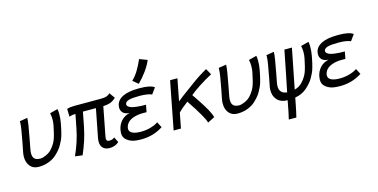

<svg xmlns="http://www.w3.org/2000/svg" viewBox="-89 -1261 3802 1931"><g transform="rotate(-15 1811.5 -295.0)"><path d="M53.7 -178.7Q56.6 -193.4 62.5 -223.4Q68.4 -253.4 71.3 -268.1Q103.5 -431.2 103.5 -478.5Q103.5 -487.3 103 -490.7L183.6 -503.9V-499Q183.6 -456.1 149.4 -279.8Q147 -267.6 144.3 -253.7Q141.6 -239.7 138.4 -222.7Q135.3 -205.6 133.3 -196.3Q127.9 -168 127.9 -148.9Q127.9 -109.9 147.2 -92Q166.5 -74.2 206.1 -74.2Q230.5 -74.2 266.6 -90.3Q302.7 -106.4 327.1 -133.3Q366.2 -177.2 383.5 -222.7Q400.9 -268.1 418.9 -360.4Q425.3 -390.6 425.3 -425.3Q425.3 -459 418 -489.3L500 -510.7Q504.9 -489.7 504.9 -458.5Q504.9 -411.6 496.6 -368.2Q496.1 -367.2 496.1 -365.2Q496.1 -363.3 495.6 -362.3Q495.1 -359.4 493.9 -353.3Q492.7 -347.2 492.2 -344.2Q486.3 -314.9 482.2 -296.1Q478 -277.3 470.2 -249.3Q462.4 -221.2 452.4 -199.5Q442.4 -177.7 428.2 -152.6Q414.1 -127.4 394.3 -104.5Q374.5 -81.5 350.1 -60.1Q319.3 -33.2 272 -15.6Q224.6 2 168.9 2Q111.8 2 80.6 -35.6Q49.3 -73.2 49.3 -132.8Q49.3 -155.3 53.7 -178.7Z M951.7 -498Q988.8 -498 1009.5 -505.6Q1030.3 -513.2 1045.9 -529.3L1086.9 -471.2Q1054.7 -441.4 1024.4 -431.4Q994.1 -421.4 953.1 -419.9L895 -119.6Q892.6 -106 892.6 -98.6Q892.6 -85.4 897.9 -78.4Q903.3 -71.3 909.4 -70.1Q915.5 -68.8 925.3 -68.8Q956.1 -68.8 977.1 -87.9L1004.9 -32.2Q964.8 3.9 907.2 3.9Q864.7 3.9 839.8 -19Q814.9 -42 814.9 -87.9Q814.9 -106 819.3 -127.9L876 -419.9H740.7L711.9 -270.5Q685.5 -136.7 624 3.9L546.9 -5.9Q608.4 -140.1 633.8 -272.5L662.1 -416.5Q623 -416.5 597.2 -405.3L594.7 -487.3Q625.5 -498 675.3 -498Z M1300.3 -590.3Q1339.8 -629.4 1366.9 -674.1Q1394 -718.8 1423.3 -784.2L1504.4 -753.4Q1482.9 -700.7 1442.9 -645.8Q1402.8 -590.8 1356 -544.4ZM1464.4 -64Q1363.8 2 1238.3 2Q1175.8 2 1141.8 -9.3Q1107.9 -20.5 1082 -43.9Q1054.7 -69.3 1054.7 -112.3Q1054.7 -125.5 1058.6 -147Q1068.4 -197.8 1102.1 -235.1Q1135.7 -272.5 1191.4 -285.2Q1145 -288.1 1123.8 -309.6Q1102.5 -331.1 1102.5 -363.3Q1102.5 -375.5 1104.5 -385.3Q1115.2 -440.4 1175 -470.2Q1234.9 -500 1345.7 -500H1352.5Q1462.4 -500 1503.9 -468.8L1458 -405.3Q1448.2 -412.1 1414.1 -418.7Q1379.9 -425.3 1332 -425.3Q1256.8 -425.3 1220.7 -415.3Q1184.6 -405.3 1180.2 -382.3Q1179.7 -380.4 1179.7 -376.5Q1179.7 -362.3 1193.8 -351.8Q1208 -341.3 1227.5 -335.9Q1247.1 -330.6 1274.7 -327.4Q1302.2 -324.2 1321 -323.5Q1339.8 -322.8 1360.4 -322.8H1362.8H1371.6L1357.4 -248.5Q1351.1 -248.5 1338.4 -248.8Q1325.7 -249 1319.3 -249Q1263.2 -249 1219.2 -233.4Q1147 -208.5 1134.8 -146Q1133.8 -141.6 1133.8 -133.8Q1133.8 -105 1164.1 -89.1Q1194.3 -73.2 1253.4 -73.2Q1310.1 -73.2 1359.4 -88.4Q1408.7 -103.5 1434.1 -123Z M1846.2 -295.4Q1849.1 -291.5 1870.6 -259.5Q1892.1 -227.5 1902.8 -211.2Q1913.6 -194.8 1933.8 -162.6Q1954.1 -130.4 1965.6 -109.1Q1977.1 -87.9 1987.8 -64Q1998.5 -40 2001.5 -24.4L1928.7 12.7Q1915.5 -44.4 1781.2 -244.6Q1713.9 -194.8 1679.7 -158.2L1648.9 0H1572.8L1669.4 -498H1745.6L1701.2 -268.6Q1725.1 -288.6 1753.4 -309.8Q1781.7 -331.1 1818.6 -357.9Q1855.5 -384.8 1875.5 -399.9Q1927.7 -438.5 1967 -463.9Q2006.3 -489.3 2026.1 -500Q2045.9 -510.7 2047.9 -512.2L2083 -449.2Q2009.3 -409.7 1943.8 -366.5Q1878.4 -323.2 1846.2 -295.4Z M2124 -178.7Q2127 -193.4 2132.8 -223.4Q2138.7 -253.4 2141.6 -268.1Q2173.8 -431.2 2173.8 -478.5Q2173.8 -487.3 2173.3 -490.7L2253.9 -503.9V-499Q2253.9 -456.1 2219.7 -279.8Q2217.3 -267.6 2214.6 -253.7Q2211.9 -239.7 2208.7 -222.7Q2205.6 -205.6 2203.6 -196.3Q2198.2 -168 2198.2 -148.9Q2198.2 -109.9 2217.5 -92Q2236.8 -74.2 2276.4 -74.2Q2300.8 -74.2 2336.9 -90.3Q2373 -106.4 2397.5 -133.3Q2436.5 -177.2 2453.9 -222.7Q2471.2 -268.1 2489.3 -360.4Q2495.6 -390.6 2495.6 -425.3Q2495.6 -459 2488.3 -489.3L2570.3 -510.7Q2575.2 -489.7 2575.2 -458.5Q2575.2 -411.6 2566.9 -368.2Q2566.4 -367.2 2566.4 -365.2Q2566.4 -363.3 2565.9 -362.3Q2565.4 -359.4 2564.2 -353.3Q2563 -347.2 2562.5 -344.2Q2556.6 -314.9 2552.5 -296.1Q2548.3 -277.3 2540.5 -249.3Q2532.7 -221.2 2522.7 -199.5Q2512.7 -177.7 2498.5 -152.6Q2484.4 -127.4 2464.6 -104.5Q2444.8 -81.5 2420.4 -60.1Q2389.6 -33.2 2342.3 -15.6Q2294.9 2 2239.3 2Q2182.1 2 2150.9 -35.6Q2119.6 -73.2 2119.6 -132.8Q2119.6 -155.3 2124 -178.7Z M2621.1 -178.7Q2624 -193.4 2629.9 -223.4Q2635.7 -253.4 2638.7 -268.1Q2670.9 -431.2 2670.9 -478.5Q2670.9 -487.3 2670.4 -490.7L2751 -503.9V-499Q2751 -456.1 2716.8 -279.8Q2714.4 -267.6 2711.7 -253.7Q2709 -239.7 2705.8 -222.7Q2702.6 -205.6 2700.7 -196.3Q2696.8 -174.3 2696.8 -158.7Q2696.8 -83 2774.9 -75.2Q2787.1 -136.2 2813 -263.7Q2838.9 -391.1 2850.6 -452.6L2859.4 -498H2937.5L2923.8 -427.2Q2910.6 -359.9 2886.2 -236.8Q2861.8 -113.8 2855.5 -82Q2906.7 -95.7 2940.4 -133.3Q2979.5 -177.2 2996.8 -222.7Q3014.2 -268.1 3032.2 -360.4Q3038.6 -390.6 3038.6 -425.3Q3038.6 -459 3031.2 -489.3L3113.3 -510.7Q3118.2 -489.7 3118.2 -458.5Q3118.2 -411.6 3109.9 -368.2Q3109.4 -367.2 3109.4 -365.2Q3109.4 -363.3 3108.9 -362.3Q3108.4 -359.4 3107.2 -353.3Q3106 -347.2 3105.5 -344.2Q3099.6 -314.9 3095.5 -296.1Q3091.3 -277.3 3083.5 -249.3Q3075.7 -221.2 3065.7 -199.5Q3055.7 -177.7 3041.5 -152.6Q3027.3 -127.4 3007.6 -104.5Q2987.8 -81.5 2963.4 -60.1Q2912.6 -15.6 2840.3 -3.9L2827.6 60.5Q2814 132.8 2798.8 193.4L2720.2 192.9Q2729 159.2 2737.8 114.7Q2737.8 114.3 2744.1 81.1Q2750.5 47.9 2755.4 22.5Q2755.9 19 2757.3 12.2Q2758.8 5.4 2759.3 2H2756.8Q2690.4 2 2653.8 -37.1Q2617.2 -76.2 2617.2 -137.7Q2617.2 -159.7 2621.1 -178.7Z M3534.7 -64Q3434.1 2 3308.6 2Q3246.1 2 3212.2 -9.3Q3178.2 -20.5 3152.3 -43.9Q3125 -69.3 3125 -112.3Q3125 -125.5 3128.9 -147Q3138.7 -197.8 3172.4 -235.1Q3206.1 -272.5 3261.7 -285.2Q3215.3 -288.1 3194.1 -309.6Q3172.9 -331.1 3172.9 -363.3Q3172.9 -375.5 3174.8 -385.3Q3185.5 -440.4 3245.4 -470.2Q3305.2 -500 3416 -500H3422.9Q3532.7 -500 3574.2 -468.8L3528.3 -405.3Q3518.6 -412.1 3484.4 -418.7Q3450.2 -425.3 3402.3 -425.3Q3327.1 -425.3 3291 -415.3Q3254.9 -405.3 3250.5 -382.3Q3250 -380.4 3250 -376.5Q3250 -362.3 3264.2 -351.8Q3278.3 -341.3 3297.9 -335.9Q3317.4 -330.6 3345 -327.4Q3372.6 -324.2 3391.4 -323.5Q3410.2 -322.8 3430.7 -322.8H3433.1H3441.9L3427.7 -248.5Q3421.4 -248.5 3408.7 -248.8Q3396 -249 3389.6 -249Q3333.5 -249 3289.6 -233.4Q3217.3 -208.5 3205.1 -146Q3204.1 -141.6 3204.1 -133.8Q3204.1 -105 3234.4 -89.1Q3264.6 -73.2 3323.7 -73.2Q3380.4 -73.2 3429.7 -88.4Q3479 -103.5 3504.4 -123Z"/></g></svg>

Font: Fantasque Sans Mono
Style: Italic
Weight: 400
Italic angle: -11°
Monospace: yes
Designer: Jany Belluz
Version: Version 1.8.0 ; ttfautohint (v1.8.2)